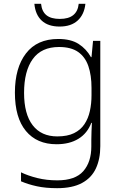

<svg xmlns="http://www.w3.org/2000/svg" viewBox="-20 -745 634 1005"><path d="M285 -541Q351 -541 391.5 -515Q432 -489 456 -446H459L467 -531H505V20Q505 87 482 136.5Q459 186 409 213Q359 240 279 240Q219 240 173 230Q127 220 90 204V157Q127 175 175.5 187Q224 199 280 199Q374 199 416 151Q458 103 458 22V-13Q458 -36 459 -57.5Q460 -79 461 -102H458Q437 -47 390.5 -18.5Q344 10 276 10Q173 10 115.5 -59.5Q58 -129 58 -260Q58 -390 116 -465.5Q174 -541 285 -541ZM289 -499Q197 -499 151.5 -436Q106 -373 106 -259Q106 -148 151 -89.5Q196 -31 280 -31Q333 -31 367.5 -48Q402 -65 422 -95Q442 -125 450.5 -164Q459 -203 459 -246V-285Q459 -351 442.5 -399Q426 -447 389 -473Q352 -499 289 -499ZM427 -725Q421 -669 386.5 -637.5Q352 -606 292 -606Q232 -606 198.5 -637Q165 -668 160 -725H195Q199 -685 223 -665.5Q247 -646 293 -646Q339 -646 363.5 -666Q388 -686 392 -725Z"/></svg>

Font: Noto Sans Syriac Eastern ExtraLight
Style: Regular
Weight: 250
Designer: Patrick Giasson and the Monotype Design Team
Foundry: Monotype Imaging Inc.
Version: Version 3.001